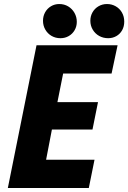

<svg xmlns="http://www.w3.org/2000/svg" viewBox="-20 -948 646 968"><path d="M164.1 -719.7H572.8L542.5 -577.1H298.3L269.5 -433.1H474.1L446.3 -294.9H241.7L212.4 -142.6H456.5L427.7 0H19.5ZM435.5 -843.3Q435.5 -866.7 446.5 -886Q457.5 -905.3 476.8 -916.5Q496.1 -927.7 519.5 -927.7Q543 -927.7 563 -916.5Q583 -905.3 594.7 -885Q606.4 -864.7 606.4 -838.9Q606.4 -814.5 595.7 -795.4Q585 -776.4 566.4 -765.9Q547.9 -755.4 525.4 -755.4Q500.5 -755.4 480 -766.8Q459.5 -778.3 447.5 -798.6Q435.5 -818.8 435.5 -843.3ZM196.8 -843.3Q196.8 -866.7 207.5 -886Q218.3 -905.3 237.1 -916.5Q255.9 -927.7 278.8 -927.7Q303.7 -927.7 323.7 -915.8Q343.8 -903.8 355.5 -883.1Q367.2 -862.3 367.2 -837.9Q367.2 -814.9 356.4 -796.1Q345.7 -777.3 326.9 -766.4Q308.1 -755.4 284.7 -755.4Q260.3 -755.4 240.2 -766.8Q220.2 -778.3 208.5 -798.6Q196.8 -818.8 196.8 -843.3Z"/></svg>

Font: Reddit Sans Vanilla ExtraBold
Style: Italic
Weight: 800
Italic angle: -11.25°
Designer: Stephen Hutchings
Version: Version 1.013